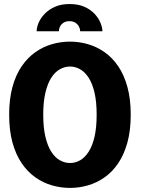

<svg xmlns="http://www.w3.org/2000/svg" viewBox="-20 -910 690 941"><path d="M323.3 11Q278 11 234.5 -1.6Q191 -14.1 153.2 -40.8Q115.4 -67.4 86.5 -109.7Q57.6 -152 41.2 -211.1Q24.9 -270.3 24.9 -348Q24.9 -425.2 41.2 -484.4Q57.6 -543.5 86.5 -585.6Q115.4 -627.6 153.2 -654.2Q191 -680.9 234.5 -693.4Q278 -706 323.3 -706Q368.1 -706 411.4 -693.4Q454.6 -680.9 492.6 -654.2Q530.6 -627.6 559.2 -585.6Q587.9 -543.5 604.3 -484.4Q620.7 -425.2 620.7 -348Q620.7 -270.3 604.3 -211.1Q587.9 -152 559.2 -109.7Q530.6 -67.4 492.6 -40.8Q454.6 -14.1 411.4 -1.6Q368.1 11 323.3 11ZM323.3 -111.1Q349 -111.1 372.4 -124.3Q395.8 -137.5 414.2 -165.9Q432.6 -194.2 443.2 -239.2Q453.7 -284.3 453.7 -348Q453.7 -411.2 443.2 -456.2Q432.6 -501.2 414.2 -529.4Q395.8 -557.5 372.4 -570.7Q349 -583.9 323.3 -583.9Q297.5 -583.9 273.7 -570.7Q249.9 -557.5 231.6 -529.4Q213.4 -501.2 202.6 -456.2Q191.9 -411.2 191.9 -348Q191.9 -284.3 202.6 -239.2Q213.4 -194.2 231.6 -165.9Q249.9 -137.5 273.7 -124.3Q297.5 -111.1 323.3 -111.1ZM321.3 -890.2Q363.8 -890.2 394.1 -876.5Q424.5 -862.8 443.9 -841.8Q463.2 -820.9 472.5 -798Q481.9 -775.1 481.9 -756.8H373Q373 -768 367.2 -779.3Q361.5 -790.6 349.8 -798.4Q338.1 -806.2 320.3 -806.2Q302.4 -806.2 290.9 -798.4Q279.4 -790.6 273.9 -779.3Q268.4 -768 268.4 -756.8H159.6Q159.6 -775.1 169.1 -798Q178.7 -820.9 198.6 -841.8Q218.4 -862.8 248.8 -876.5Q279.2 -890.2 321.3 -890.2Z"/></svg>

Font: Trispace Thin
Style: Regular
Weight: 100
Designer: Tyler Finck
Foundry: Etcetera Type Company
Version: Version 1.210